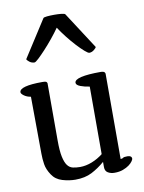

<svg xmlns="http://www.w3.org/2000/svg" viewBox="-87 -827 677 904"><g transform="rotate(-10 251.0 -375.0)"><path d="M89 -29Q71 -56 67 -81.5Q63 -107 63 -132L61 -405Q42 -408 29 -417.5Q16 -427 16 -434Q16 -449 44 -456.5Q72 -464 125 -464Q136 -464 141.5 -462.5Q147 -461 149 -454V-180Q149 -131 155 -102.5Q161 -74 171.5 -60Q182 -46 197.5 -42.5Q213 -39 232 -39Q260 -39 289 -50.5Q318 -62 342 -81V-404Q319 -407 299 -414.5Q279 -422 279 -433Q279 -448 311 -455.5Q343 -463 404 -463Q412 -463 418 -461Q424 -459 426 -451V-43Q435 -43 438.5 -46.5Q442 -50 459 -50Q480 -50 480 -35Q480 -31 474 -22.5Q468 -14 456.5 -5.5Q445 3 427.5 9.5Q410 16 387 16Q369 16 355.5 8Q342 0 342 -19V-44Q312 -18 279 -1Q246 16 200 16Q170 16 138 6.5Q106 -3 89 -29ZM106 -561Q92 -561 81 -570Q70 -579 70 -583L183 -759Q185 -763 201 -764.5Q217 -766 236 -766Q254 -766 269.5 -764.5Q285 -763 288 -759L402 -583Q402 -579 391 -570Q380 -561 368 -561Q362 -561 346.5 -574.5Q331 -588 311.5 -609Q292 -630 272 -655.5Q252 -681 237 -704Q221 -681 200.5 -656Q180 -631 160.5 -610Q141 -589 126 -575Q111 -561 106 -561Z"/></g></svg>

Font: Asar
Style: Regular
Weight: 400
Designer: Eben Sorkin
Foundry: Eben Sorkin, Pria Ravichandran
Version: Version 1.003; ttfautohint (v1.3) -l 8 -r 50 -G 0 -x 0 -H 45